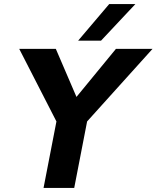

<svg xmlns="http://www.w3.org/2000/svg" viewBox="-20 -919 766 939"><path d="M256 -325 74 -680H253L354 -445L547 -680H726L406 -325L343 0H193ZM514 -899H642L474 -720H362Z"/></svg>

Font: Teachers
Style: Bold Italic
Weight: 700
Designer: Alfredo Marco Pradil & Chank Diesel
Version: Version 0.009